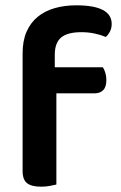

<svg xmlns="http://www.w3.org/2000/svg" viewBox="-20 -695 455 722"><path d="M186 -442H367Q372 -434 376 -421.5Q380 -409 380 -394Q380 -368 368 -356Q356 -344 336 -344H192V-1Q183 1 168 4Q153 7 134 7Q99 7 82 -6Q65 -19 65 -52V-494Q65 -542 80 -576Q95 -610 122 -632Q149 -654 186 -664.5Q223 -675 267 -675Q400 -675 400 -605Q400 -589 393.5 -576.5Q387 -564 378 -556Q359 -564 335.5 -569Q312 -574 286 -574Q234 -574 210 -554Q186 -534 186 -489Z"/></svg>

Font: Baloo Bhaina 2 SemiBold
Style: Regular
Weight: 600
Designer: Yesha Goshar, Manish Minz, Shuchita Grover and Ek Type
Foundry: Ek Type
Version: Version 1.640;hotconv 1.0.111;makeotfexe 2.5.65597; ttfautoh